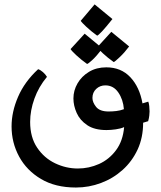

<svg xmlns="http://www.w3.org/2000/svg" viewBox="-20 -692 720 858"><path d="M319.3 146Q227.5 146 163.3 107.9Q99.1 69.8 65.4 7.6Q31.7 -54.7 31.7 -127Q31.7 -192.4 60.8 -259.5Q89.8 -326.7 150.4 -382.8Q161.1 -379.4 172.1 -369.6Q183.1 -359.9 189.9 -348.6Q152.8 -304.2 133.8 -251.2Q114.7 -198.2 114.7 -147Q114.7 -78.6 146 -32.2Q177.2 14.2 226.1 37.6Q274.9 61 328.1 61Q377.4 61 422.6 40.8Q467.8 20.5 498.5 -20.8Q529.3 -62 534.7 -124Q520 -117.2 497.3 -114Q474.6 -110.8 456.1 -110.8Q402.3 -110.8 369.9 -132.6Q337.4 -154.3 322.8 -187Q308.1 -219.7 308.1 -252Q308.1 -287.6 326.4 -319.3Q344.7 -351.1 377.9 -371.1Q411.1 -391.1 455.1 -391.1Q521 -391.1 562.5 -346.9Q604 -302.7 616.7 -230L642.6 -237.8Q645.5 -231 647 -218Q648.4 -205.1 648.4 -193.8Q648.4 -187.5 647.2 -176Q646 -164.6 642.1 -150.4L619.6 -143.6Q619.6 -77.1 595 -23.9Q570.3 29.3 527.8 67.4Q485.4 105.5 431.4 125.7Q377.4 146 319.3 146ZM465.3 -193.8Q481.9 -193.8 499.5 -195.8Q517.1 -197.8 533.7 -204.1Q530.3 -247.6 508.5 -279.1Q486.8 -310.5 450.7 -310.5Q426.8 -310.5 409.9 -294.7Q393.1 -278.8 393.1 -254.4Q393.1 -234.9 409.4 -214.4Q425.8 -193.8 465.3 -193.8ZM414.1 -532.7Q387.7 -551.8 366 -572Q344.2 -592.3 340.8 -599.1L402.8 -672.4L482.4 -606.9Q451.7 -568.4 435.5 -551.3Q419.4 -534.2 414.1 -532.7ZM369.1 -406.2Q342.8 -424.8 321 -445.1Q299.3 -465.3 295.4 -472.7L358.4 -541.5L438 -475.6Q410.2 -439.9 392.3 -423.6Q374.5 -407.2 369.1 -406.2ZM488.3 -414.6Q461.9 -433.1 439.9 -453.6Q418 -474.1 414.6 -481L477.5 -549.8L557.1 -484.4Q536.6 -457 515.1 -436.8Q493.7 -416.5 488.3 -414.6Z"/></svg>

Font: Harmattan
Style: Bold
Weight: 700
Designer: George W. Nuss III and SIL International
Foundry: SIL International
Version: Version 4.000